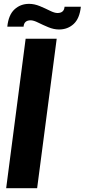

<svg xmlns="http://www.w3.org/2000/svg" viewBox="-20 -982 442 1002"><path d="M316.9 -946.8H401.9Q395.5 -885.3 364.3 -856.7Q333 -828.1 288.1 -828.1Q260.7 -828.1 231.9 -840.1Q203.1 -852.1 179.2 -864Q155.3 -876 140.1 -876Q105.5 -876 103 -842.8H18.1Q24.4 -904.3 55.7 -933.1Q86.9 -961.9 131.8 -961.9Q159.2 -961.9 188 -950Q216.8 -938 240.7 -926Q264.6 -914.1 279.8 -914.1Q314.5 -914.1 316.9 -946.8ZM275.9 -779.8 173.8 0H12.2L113.8 -779.8Z"/></svg>

Font: Cooper Hewitt
Style: Bold Italic
Weight: 712
Designer: Village Type and Design LLC
Foundry: Cooper Hewitt Smithsonian Design Museum
Version: 1.000